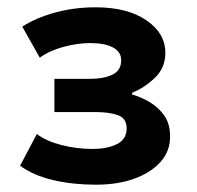

<svg xmlns="http://www.w3.org/2000/svg" viewBox="-20 -730 540 526"><path d="M243 -224Q180 -224 126 -236.5Q72 -249 35 -276L81 -363Q105 -344 147 -333Q189 -322 233 -322Q275 -322 301 -335.5Q327 -349 327 -378Q327 -406 303 -414.5Q279 -423 242 -423H129V-514H227Q264 -514 288 -525.5Q312 -537 312 -565Q312 -588 289.5 -600Q267 -612 227 -612Q192 -612 153.5 -601.5Q115 -591 89 -572L41 -657Q78 -681 130.5 -695.5Q183 -710 242 -710Q329 -710 381 -674.5Q433 -639 433 -585Q433 -544 404 -516.5Q375 -489 342 -476V-471Q367 -464 390.5 -450Q414 -436 430 -413.5Q446 -391 446 -356Q446 -315 419 -285.5Q392 -256 346.5 -240Q301 -224 243 -224Z"/></svg>

Font: Nunito Sans 6pt ExtraBold
Style: Regular
Weight: 800
Version: Version 3.101;gftools[0.9.27]